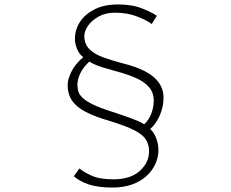

<svg xmlns="http://www.w3.org/2000/svg" viewBox="-20 -790 1040 863"><path d="M662 -682Q643 -697 598.5 -715Q554 -733 496 -733Q456 -733 425 -716.5Q394 -700 376.5 -675.5Q359 -651 359 -628Q359 -591 383 -568Q407 -545 447 -531Q487 -517 533 -505Q593 -490 633 -469Q673 -448 694 -418.5Q715 -389 715 -351Q715 -310 698.5 -272Q682 -234 655 -210Q670 -198 681 -171.5Q692 -145 692 -115Q692 -82 678 -52Q664 -22 637.5 2Q611 26 572.5 39.5Q534 53 485 53Q421 53 379 39Q337 25 312 2L337 -33Q355 -17 391.5 -0.5Q428 16 490 16Q566 16 608 -21.5Q650 -59 650 -110Q650 -140 636 -162.5Q622 -185 584 -204.5Q546 -224 474 -246Q405 -266 363.5 -288Q322 -310 303 -339Q284 -368 284 -408Q284 -432 300 -466Q316 -500 354 -533Q335 -547 325.5 -572Q316 -597 317 -617Q317 -657 339.5 -691.5Q362 -726 405 -748Q448 -770 511 -770Q574 -770 619 -752Q664 -734 685 -719ZM328 -409Q328 -394 332 -379.5Q336 -365 351 -350.5Q366 -336 397.5 -320.5Q429 -305 483 -288Q532 -272 560.5 -261.5Q589 -251 604.5 -244Q620 -237 628 -231Q650 -252 660.5 -280.5Q671 -309 671 -337Q671 -374 650 -398Q629 -422 595 -437.5Q561 -453 522 -464Q483 -475 445.5 -486Q408 -497 381 -513Q352 -485 340 -458.5Q328 -432 328 -409Z"/></svg>

Font: Noto Sans SC ExtraLight
Style: Regular
Weight: 250
Designer: Ryoko NISHIZUKA 西塚涼子 (kana, bopomofo & ideographs); Paul D. Hunt (Latin, Greek & Cyrillic); Sandoll Communications 산돌커뮤니
Foundry: Adobe
Version: Version 2.004-H2;hotconv 1.0.118;makeotfexe 2.5.65603